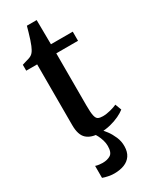

<svg xmlns="http://www.w3.org/2000/svg" viewBox="-234 -738 822 1029"><g transform="rotate(-30 177.5 -224.0)"><path d="M186 10Q133.5 10 105.8 -14.8Q78 -39.5 78 -100.5V-476.5H10.5V-513Q20 -516.5 31.5 -519.5Q43 -522.5 53.5 -526Q64 -529.5 70 -533.5Q77 -538 82.2 -544.5Q87.5 -551 91.8 -559.2Q96 -567.5 100.5 -577.5Q105.5 -589 111.8 -608.2Q118 -627.5 124 -648Q130 -668.5 134 -683.5H194.5L196 -533H331V-476.5H196.5V-153.5Q196.5 -111 200.8 -91Q205 -71 215.5 -65.2Q226 -59.5 245 -59.5Q267 -59.5 292.8 -66.2Q318.5 -73 333 -80L347.5 -41.5Q333 -29.5 308 -17.5Q283 -5.5 251.8 2.2Q220.5 10 186 10ZM144.5 237Q127 237 107.5 233Q88 229 75 224V150Q85 153.5 97.8 155Q110.5 156.5 118 156.5Q148.5 156.5 168 144Q187.5 131.5 187.5 91Q187.5 73 182 55Q176.5 37 168.8 22Q161 7 154 -1.5L181 -6L197.5 -1.5Q209 9 224.8 30Q240.5 51 252.5 78.8Q264.5 106.5 264 137.5Q263.5 172 248.5 194Q233.5 216 206.8 226.5Q180 237 144.5 237Z"/></g></svg>

Font: Merriweather 72pt SemiBold
Style: Regular
Weight: 600
Version: Version 2.100